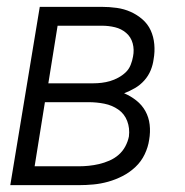

<svg xmlns="http://www.w3.org/2000/svg" viewBox="-20 -540 540 560"><path d="M10 0 96 -520H277Q299 -520 320.5 -517Q342 -514 361 -505.5Q380 -497 395.5 -483.5Q411 -470 419.5 -451.5Q428 -433 430 -411Q432 -389 428 -367Q426 -351 419.5 -335Q413 -319 401 -305.5Q389 -292 373.5 -283Q358 -274 342 -268Q361 -260 377.5 -247Q394 -234 404 -216Q414 -198 416.5 -176.5Q419 -155 415 -132Q412 -111 402 -90Q392 -69 375 -53Q358 -37 337.5 -26.5Q317 -16 295.5 -10Q274 -4 252.5 -2Q231 0 210 0ZM121 -297H252Q264 -297 276.5 -298.5Q289 -300 301 -303.5Q313 -307 325 -313.5Q337 -320 346.5 -329Q356 -338 361 -350.5Q366 -363 368 -375Q372 -395 367 -413.5Q362 -432 348 -444Q334 -456 315.5 -460.5Q297 -465 277 -465H148ZM210 -55Q224 -55 239 -56.5Q254 -58 269 -61.5Q284 -65 299 -71.5Q314 -78 326 -88.5Q338 -99 345.5 -113Q353 -127 356 -142Q359 -166 351 -187Q343 -208 325 -220.5Q307 -233 284.5 -237.5Q262 -242 238 -242H111L81 -55Z"/></svg>

Font: Iosevka SS04 Light Oblique
Style: Regular
Weight: 300
Italic angle: -9°
Monospace: yes
Designer: Belleve Invis
Foundry: Belleve Invis
Version: Version 19.0.0; ttfautohint (v1.8.4)